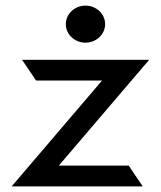

<svg xmlns="http://www.w3.org/2000/svg" viewBox="-20 -664 573 684"><path d="M284.5 -512C322.5 -512 354.5 -541 354.5 -578C354.5 -615 322.5 -644 284.5 -644C246.5 -644 214.5 -615 214.5 -578C214.5 -541 246.5 -512 284.5 -512ZM438.5 -74H189.5L511.5 -451H58.5L108.5 -377H343.5L21.5 0H488.5Z"/></svg>

Font: Charger
Style: Bd
Weight: 400
Designer: Jasper
Foundry: Cannot Into Space Fonts
Version: Version 0.98